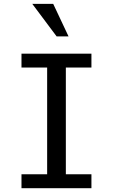

<svg xmlns="http://www.w3.org/2000/svg" viewBox="-20 -988 593 1008"><path d="M92.8 -73.2H227.5V-633.3H92.8V-706.1H460V-633.3H325.7V-73.2H460V0H92.8ZM259.3 -967.8 339.8 -796.9H277.3L149.4 -967.8Z"/></svg>

Font: Monda
Style: Regular
Weight: 400
Designer: Vernon Adams
Foundry: Vernon Adams
Version: Version 2.100; ttfautohint (v1.8.3)